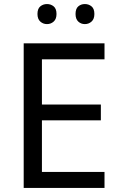

<svg xmlns="http://www.w3.org/2000/svg" viewBox="-20 -928 596 948"><path d="M496 0H97V-714H496V-635H187V-412H478V-334H187V-79H496ZM165 -859Q165 -885 179 -896.5Q193 -908 212 -908Q231 -908 245 -896.5Q259 -885 259 -859Q259 -834 245 -821.5Q231 -809 212 -809Q193 -809 179 -821.5Q165 -834 165 -859ZM353 -859Q353 -885 366.5 -896.5Q380 -908 399 -908Q418 -908 432 -896.5Q446 -885 446 -859Q446 -834 432 -821.5Q418 -809 399 -809Q380 -809 366.5 -821.5Q353 -834 353 -859Z"/></svg>

Font: Noto Sans Myanmar UI
Style: Regular
Weight: 400
Designer: Monotype Design Team
Foundry: Monotype Imaging Inc.
Version: Version 2.103; ttfautohint (v1.8.4.7-5d5b)